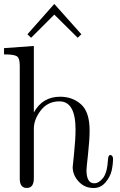

<svg xmlns="http://www.w3.org/2000/svg" viewBox="-21 -922 596 953"><path d="M-1 -651.9V-683.1L147 -693.8V-363.8Q189.9 -441.9 277.8 -441.9Q338.9 -441.9 381.3 -404.1Q423.8 -366.2 423.8 -273.9Q423.8 -229 416 -157.5Q408.2 -85.9 408.2 -78.1Q408.2 -12.2 446.8 -12.2Q469.7 -12.2 490.5 -38.6Q511.2 -64.9 515.1 -129.9Q516.1 -152.8 526.9 -152.8Q531.7 -152.8 535.9 -147.5Q540 -142.1 540 -134.8Q540 -105 533 -74.5Q525.9 -43.9 502.4 -16.4Q479 11.2 443.8 11.2Q398.9 11.2 369.4 -21Q339.8 -53.2 339.8 -92.8Q339.8 -93.8 346.9 -163.3Q354 -232.9 354 -278.8Q354 -418.9 273.9 -418.9Q215.8 -418.9 181.4 -374Q147 -329.1 147 -283.2V-37.1Q147 10.7 112.1 11Q77.1 11.2 77.1 -35.2V-597.2Q77.1 -633.3 63 -642.6Q48.8 -651.9 2.9 -651.9ZM115.2 -752 248 -901.9H249L382.8 -752L365.2 -734.9H364.3L249 -849.1H248L133.8 -734.9H132.8Z"/></svg>

Font: CMU Serif Upright Italic
Style: UprightItalic
Weight: 500
Version: Version 0.7.0